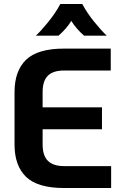

<svg xmlns="http://www.w3.org/2000/svg" viewBox="-20 -944 613 964"><path d="M53 -218V-482Q53 -588 111 -644Q169 -700 302 -700H536V-590H302Q247 -590 220.5 -564Q194 -538 194 -482V-405H492V-295H194V-218Q194 -163 220.5 -136.5Q247 -110 302 -110H538V0H302Q169 0 111 -56Q53 -112 53 -218ZM283 -924H393Q417 -879 453.5 -834Q490 -789 516 -765H402Q362 -800 338 -839Q314 -800 274 -765H160Q186 -789 222.5 -834Q259 -879 283 -924Z"/></svg>

Font: KoHo
Style: Bold
Weight: 700
Designer: Cadson Demak & Katatrad Team
Foundry: Cadson Demak Co.,Ltd.
Version: Version 1.000; ttfautohint (v1.6)